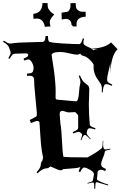

<svg xmlns="http://www.w3.org/2000/svg" viewBox="-48 -1065 823 1237"><path d="M423.3 -894.5 412.6 -905.3Q411.1 -943.4 373.5 -943.4Q368.7 -943.4 349.6 -939.5L348.6 -983.4Q387.2 -987.8 393.6 -992.7V-993.7Q405.8 -1008.8 405.8 -1024.4V-1044.4L439.5 -1045.4Q440.4 -1017.1 444.6 -1010.5Q448.7 -1003.9 454.6 -998.5V-999.5Q464.8 -989.3 484.4 -989.3H503.4L504.4 -957.5Q445.3 -954.6 445.3 -911.6V-894.5ZM186.5 -945.3 167.5 -944.3 166.5 -975.6Q225.6 -982.4 225.6 -1045.4H258.3Q258.3 -1017.1 263.7 -1008.8Q269 -1000.5 273.2 -995.6Q277.3 -990.7 278.1 -989.7Q278.8 -988.8 280.3 -987.8Q285.2 -982.4 301.8 -971.7Q272.5 -942.4 272.5 -923.3Q272.5 -914.6 277.3 -894.5L240.7 -892.6Q236.3 -919.4 222.7 -932.4Q209 -945.3 192.4 -945.3ZM206.5 -272.9Q206.5 -286.1 189.5 -286.1Q186.5 -286.1 151.4 -272L143.6 -292Q188.5 -314 188.5 -317.9L189.5 -336.9Q189.9 -341.8 180.4 -433.8Q170.9 -525.9 171.4 -558.1Q168 -568.4 162.1 -572.8Q156.2 -577.1 140.6 -577.1L126.5 -576.2L125.5 -590.8Q156.2 -591.8 161.6 -600.6Q168.5 -611.8 168.5 -627.9Q168.5 -644 157.5 -663.1Q146.5 -682.1 135.7 -682.1Q125 -682.1 108.4 -674.8L103.5 -687Q123 -695.3 128.7 -700.2Q134.3 -705.1 134.3 -712.9Q129.4 -721.2 121.6 -721.2L49.3 -719.2Q40 -719.2 33 -713.4Q25.9 -707.5 13.7 -686L5.4 -689.9Q20.5 -715.8 20.5 -723.1Q20.5 -730.5 18.8 -735.4Q17.1 -740.2 14.2 -746.8Q11.2 -753.4 9.8 -759.8Q5.4 -775.4 -28.3 -795.9L-23.4 -803.2Q5.4 -784.2 15.4 -784.2Q25.4 -784.2 42.5 -787.4Q59.6 -790.5 137.7 -792.5Q215.8 -794.4 221.7 -794.9L219.2 -793.9Q229 -794.9 233.4 -796.9Q243.7 -801.8 245.6 -833H261.2Q261.2 -799.3 270 -795.9Q284.7 -789.1 356.2 -784.9Q427.7 -780.8 462.4 -780.8Q476.1 -780.8 485.4 -817.9L493.7 -815.9Q489.3 -799.8 489.3 -790Q489.3 -780.3 497.8 -774.2Q506.3 -768.1 521.2 -761.7Q536.1 -755.4 542.5 -751Q632.3 -756.8 667.5 -792L709.5 -748Q667 -707 662.6 -591.8V-660.2Q660.6 -643.6 651.6 -607.4Q642.6 -571.3 642.1 -556.6Q641.6 -542 647.2 -536.4Q652.8 -530.8 675.3 -520L672.4 -512.2Q647.9 -522.9 639.6 -522.9Q631.3 -522.9 627.9 -520.5Q617.2 -513.2 613.3 -469.2L607.4 -470.2Q608.4 -481 608.4 -494.9Q608.4 -508.8 603.8 -518.8Q599.1 -528.8 589.8 -541Q554.7 -585.9 554.7 -633.8L555.7 -643.1Q555.7 -654.8 533 -677.5Q510.3 -700.2 492.7 -703.9Q475.1 -707.5 468.3 -720.2Q461.4 -712.9 447 -712.9Q432.6 -712.9 398.2 -721.4Q363.8 -730 340.3 -730Q284.7 -730 284.7 -709Q288.1 -686.5 292.2 -660.2Q296.4 -633.8 299.8 -609.6Q303.2 -585.4 304.2 -573.5Q305.2 -561.5 307.1 -542Q310.5 -507.3 310.5 -478.8Q310.5 -450.2 310.1 -436.5Q309.6 -422.9 323.2 -422.9L440.4 -412.1Q451.2 -412.1 455.6 -430.7Q460 -449.2 461.9 -478.3Q463.9 -507.3 467 -517.6Q470.2 -527.8 470.2 -537.6Q470.2 -547.4 459.5 -576.2L467.3 -579.1Q481.4 -542.5 501 -528.8Q520 -515.6 523.7 -508.1Q527.3 -500.5 527.3 -486.8L524.4 -394Q524.4 -328.1 530.3 -265.1Q530.3 -257.3 537.1 -252Q543.9 -246.6 567.4 -238.8L564.5 -231Q537.1 -238.8 531.2 -238.8Q512.7 -238.8 510.3 -207Q510.3 -197.3 536.6 -170.9L533.7 -168Q507.3 -195.8 499.5 -195.8H497.6Q488.3 -195.8 475.6 -161.1L471.7 -163.1Q481.4 -191.9 481.4 -196.8Q481.4 -201.7 478.5 -203.1L470.2 -210.9Q463.9 -215.8 456.5 -215.8Q449.2 -215.8 424.3 -205.1L420.4 -213.9Q443.4 -223.6 449.5 -229.5Q455.6 -235.4 455.6 -244.1V-320.8Q455.6 -323.7 446 -333Q436.5 -342.3 436.5 -342.8L396.5 -340.8Q388.7 -340.3 373.8 -345.7Q358.9 -351.1 353.5 -351.1Q336.4 -351.1 336.4 -329.1L341.3 -267.1Q348.1 -231 351.1 -160.2Q354 -89.4 360.4 -55.2Q379.4 -50.8 515.6 -50.8Q521.5 -54.2 534.9 -61.8Q548.3 -69.3 555.7 -73.7Q563 -78.1 573.7 -85Q591.8 -96.7 608.4 -110.8Q613.3 -119.6 614.3 -157.2H617.7L616.2 -134.8Q616.2 -102.1 631.3 -102.1Q635.7 -102.1 662.6 -106.9L663.6 -102.1Q632.3 -95.7 629.6 -92.5Q627 -89.4 626.2 -81.1Q625.5 -72.8 614.5 -46.4Q603.5 -20 603.5 -8.5Q603.5 2.9 609.6 9.3Q615.7 15.6 635.3 23.9L629.4 37.1Q615.2 28.8 602.3 28.8Q589.4 28.8 581.5 40L576.7 90.8Q576.7 95.2 599.6 105.7Q622.6 116.2 649.4 124L648.4 129.9L577.6 108.9Q570.8 108.9 569.3 112.3Q567.9 115.7 567.4 116.2L565.4 151.9L559.6 150.9Q559.1 145 559.1 137Q559.1 128.9 558.8 125.2Q558.6 121.6 557.6 117.7Q556.6 110.8 549.6 110.8Q542.5 110.8 516.6 118.2L515.6 113.8Q545.4 105.5 547.9 102.3Q550.3 99.1 550.3 96.2L557.6 58.1Q557.6 43.5 532 28.8Q506.3 14.2 493.7 14.2Q483.4 14.2 468.3 43.9L458.5 39.1Q460.9 31.2 465.3 21.5Q469.7 11.7 470.2 8.8Q467.3 16.6 417.2 20Q367.2 23.4 358.4 24.9Q352.5 32.2 342.3 32.2Q332 32.2 307.9 20.8Q283.7 9.3 276.4 6.8Q265.6 19 252 19.5Q224.6 20.5 193.4 51.8L187.5 44.9Q188.5 43 196.5 34.2Q204.6 25.4 209.7 14.4Q214.8 3.4 214.8 -2.9Q214.8 -20 225.6 -30.8L227.5 -40L229.5 -50.8Q217.3 -104.5 212.9 -178Q208.5 -251.5 206.5 -272.9ZM545.4 -749 553.2 -741.2Q565.4 -747.1 584.5 -747.1ZM133.3 -714.8 134.3 -713.9Z"/></svg>

Font: Eater Caps
Style: Regular
Weight: 400
Version: Version 001.002